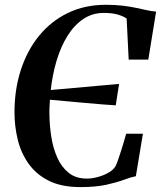

<svg xmlns="http://www.w3.org/2000/svg" viewBox="-20 -772 672 802"><path d="M315.5 9.5Q236.5 9.5 183.5 -17.2Q130.5 -44 99 -88.8Q67.5 -133.5 54 -189.2Q40.5 -245 40.5 -303Q40.5 -398 67 -479.8Q93.5 -561.5 143.2 -622.5Q193 -683.5 263.5 -717.8Q334 -752 422.5 -752Q462 -752 492.8 -748.2Q523.5 -744.5 548.2 -739.2Q573 -734 593 -729.5Q613 -725 632 -723.5L599.5 -523H517.5L509 -694.5Q495 -704.5 471.8 -711.2Q448.5 -718 413.5 -718Q365 -718 327 -692Q289 -666 261.2 -621Q233.5 -576 216.2 -518Q199 -460 192 -396L477.5 -421.5L463.5 -332Q442 -333 408.8 -335.8Q375.5 -338.5 336.5 -342Q297.5 -345.5 258.8 -349Q220 -352.5 188.5 -355.5Q187.5 -340 186.8 -324.2Q186 -308.5 186.5 -292Q187 -246.5 194.5 -199.5Q202 -152.5 219.5 -113.2Q237 -74 267 -50Q297 -26 343 -26Q363 -26 387 -32.2Q411 -38.5 432 -50Q453 -61.5 463 -78.5Q467.5 -88 473.5 -105.2Q479.5 -122.5 485.8 -142.2Q492 -162 497.8 -181Q503.5 -200 507 -213.5H577L547.5 -36Q527 -32 497.5 -21Q468 -10 424 -0.2Q380 9.5 315.5 9.5Z"/></svg>

Font: Merriweather 120pt SemiBold
Style: Italic
Weight: 600
Italic angle: -7.8°
Version: Version 2.101